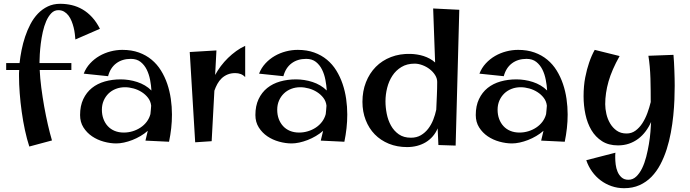

<svg xmlns="http://www.w3.org/2000/svg" viewBox="-20 -739 3595 1001"><path d="M352.1 -374H187Q189 -331.1 195.3 -282Q201.7 -232.9 210.4 -183.8Q219.2 -134.8 229.7 -88.9Q240.2 -43 251 -6.8L132.8 24.9Q120.1 -13.7 110.1 -60.3Q100.1 -106.9 93.3 -155.8Q86.4 -204.6 82.8 -252.7Q79.1 -300.8 79.1 -341.8Q79.1 -348.6 79.1 -357.2Q79.1 -365.7 80.1 -374H12.2V-410.2H82Q85.4 -442.4 92.5 -478Q99.6 -513.7 111.1 -548.1Q122.6 -582.5 138.9 -613.5Q155.3 -644.5 177.7 -668Q200.2 -691.4 229 -705.3Q257.8 -719.2 293.9 -719.2Q325.2 -719.2 354.7 -712.2Q384.3 -705.1 410.6 -689.7Q437 -674.3 460 -649.4Q482.9 -624.5 501 -588.9L373 -533.2Q372.1 -545.9 370.1 -562.3Q368.2 -578.6 364 -595.5Q359.9 -612.3 353.3 -628.7Q346.7 -645 337.2 -657.7Q327.6 -670.4 314.5 -678.2Q301.3 -686 284.2 -686Q262.7 -686 247.3 -669.9Q231.9 -653.8 220.9 -628.7Q210 -603.5 203.1 -572.5Q196.3 -541.5 192.6 -511.7Q189 -481.9 187.5 -456.5Q186 -431.2 186 -417V-410.2H352.1Z M738.3 -5.9 750.5 -57.1Q733.4 -42 712.6 -29.8Q691.9 -17.6 669.9 -9Q647.9 -0.5 626.2 4.2Q604.5 8.8 586.4 8.8Q554.7 8.8 521 -0.5Q487.3 -9.8 460 -28.3Q432.6 -46.9 415 -74.7Q397.5 -102.5 397.5 -139.2Q397.5 -187 414.1 -222.2Q430.7 -257.3 459.2 -280.3Q487.8 -303.2 526.4 -314.2Q564.9 -325.2 609.4 -325.2Q630.4 -325.2 652.3 -321.8Q674.3 -318.4 695.3 -311.5Q716.3 -304.7 735.4 -293.5Q754.4 -282.2 769.5 -267.1Q768.1 -293.5 762.5 -322.8Q756.8 -352.1 744.9 -376.2Q732.9 -400.4 712.9 -416.3Q692.9 -432.1 662.1 -432.1Q617.2 -432.1 586.2 -408.9Q555.2 -385.7 543.5 -341.8L416.5 -355Q428.2 -385.3 449.7 -408.4Q471.2 -431.6 498.3 -447.3Q525.4 -462.9 556.2 -470.9Q586.9 -479 618.2 -479Q666 -479 703.9 -465.3Q741.7 -451.7 770.5 -427.7Q799.3 -403.8 819.3 -371.3Q839.4 -338.9 852.1 -301.5Q864.7 -264.2 870.6 -223.4Q876.5 -182.6 876.5 -142.1Q876.5 -106 872.6 -70.6Q868.7 -35.2 861.3 0ZM764.2 -144Q765.6 -155.3 766.4 -166Q767.1 -176.8 768.1 -188Q765.6 -210.9 752 -228.8Q738.3 -246.6 718.8 -259Q699.2 -271.5 676.3 -277.8Q653.3 -284.2 631.3 -284.2Q606 -284.2 584 -275.6Q562 -267.1 545.9 -251.5Q529.8 -235.8 520.5 -214.4Q511.2 -192.9 511.2 -167Q511.2 -140.6 519.3 -118.9Q527.3 -97.2 542 -81.3Q556.6 -65.4 577.9 -56.6Q599.1 -47.9 625.5 -47.9Q648.9 -47.9 671.4 -54.7Q693.8 -61.5 712.6 -74Q731.4 -86.4 744.9 -104.2Q758.3 -122.1 764.2 -144Z M1108.4 -476.1 1101.6 -348.1Q1114.3 -371.6 1131.3 -394.3Q1148.4 -417 1168.7 -436.8Q1189 -456.5 1211.7 -472.9Q1234.4 -489.3 1258.3 -500V-336.9Q1248 -348.1 1234.9 -353Q1221.7 -357.9 1206.5 -357.9Q1184.1 -357.9 1166.5 -350.6Q1148.9 -343.3 1135.7 -330.8Q1122.6 -318.4 1113.3 -301.5Q1104 -284.7 1097.7 -266.1L1083.5 -2.9L997.6 2.9L969.2 -467.8Z M1652.3 -5.9 1664.6 -57.1Q1647.5 -42 1626.7 -29.8Q1606 -17.6 1584 -9Q1562 -0.5 1540.3 4.2Q1518.6 8.8 1500.5 8.8Q1468.8 8.8 1435.1 -0.5Q1401.4 -9.8 1374 -28.3Q1346.7 -46.9 1329.1 -74.7Q1311.5 -102.5 1311.5 -139.2Q1311.5 -187 1328.1 -222.2Q1344.7 -257.3 1373.3 -280.3Q1401.9 -303.2 1440.4 -314.2Q1479 -325.2 1523.4 -325.2Q1544.4 -325.2 1566.4 -321.8Q1588.4 -318.4 1609.4 -311.5Q1630.4 -304.7 1649.4 -293.5Q1668.5 -282.2 1683.6 -267.1Q1682.1 -293.5 1676.5 -322.8Q1670.9 -352.1 1658.9 -376.2Q1647 -400.4 1627 -416.3Q1606.9 -432.1 1576.2 -432.1Q1531.2 -432.1 1500.2 -408.9Q1469.2 -385.7 1457.5 -341.8L1330.6 -355Q1342.3 -385.3 1363.8 -408.4Q1385.3 -431.6 1412.4 -447.3Q1439.5 -462.9 1470.2 -470.9Q1501 -479 1532.2 -479Q1580.1 -479 1617.9 -465.3Q1655.8 -451.7 1684.6 -427.7Q1713.4 -403.8 1733.4 -371.3Q1753.4 -338.9 1766.1 -301.5Q1778.8 -264.2 1784.7 -223.4Q1790.5 -182.6 1790.5 -142.1Q1790.5 -106 1786.6 -70.6Q1782.7 -35.2 1775.4 0ZM1678.2 -144Q1679.7 -155.3 1680.4 -166Q1681.2 -176.8 1682.1 -188Q1679.7 -210.9 1666 -228.8Q1652.3 -246.6 1632.8 -259Q1613.3 -271.5 1590.3 -277.8Q1567.4 -284.2 1545.4 -284.2Q1520 -284.2 1498 -275.6Q1476.1 -267.1 1460 -251.5Q1443.8 -235.8 1434.6 -214.4Q1425.3 -192.9 1425.3 -167Q1425.3 -140.6 1433.3 -118.9Q1441.4 -97.2 1456.1 -81.3Q1470.7 -65.4 1491.9 -56.6Q1513.2 -47.9 1539.6 -47.9Q1563 -47.9 1585.4 -54.7Q1607.9 -61.5 1626.7 -74Q1645.5 -86.4 1658.9 -104.2Q1672.4 -122.1 1678.2 -144Z M2259.3 -312Q2259.3 -330.6 2248.3 -347.9Q2237.3 -365.2 2220.2 -378.4Q2203.1 -391.6 2182.1 -399.4Q2161.1 -407.2 2141.6 -407.2Q2101.6 -407.2 2072.8 -389.6Q2043.9 -372.1 2025.6 -344Q2007.3 -315.9 1998.5 -281Q1989.7 -246.1 1989.7 -210.9Q1989.7 -179.2 1996.3 -145.8Q2002.9 -112.3 2018.3 -84.5Q2033.7 -56.6 2059.1 -38.8Q2084.5 -21 2122.6 -21Q2152.3 -21 2174.6 -34.2Q2196.8 -47.4 2212.6 -68.1Q2228.5 -88.9 2238.8 -115Q2249 -141.1 2254.4 -167Q2255.9 -203.1 2257.6 -240Q2259.3 -276.9 2259.3 -312ZM2374.5 -688 2355.5 20 2265.6 17.1 2261.7 -69.8Q2252 -46.4 2236.1 -28.1Q2220.2 -9.8 2199.5 2.7Q2178.7 15.1 2154.1 21.5Q2129.4 27.8 2102.5 27.8Q2050.3 27.8 2007.3 10.3Q1964.4 -7.3 1933.8 -38.6Q1903.3 -69.8 1886.5 -113.3Q1869.6 -156.7 1869.6 -208Q1869.6 -263.7 1887.9 -310.3Q1906.2 -356.9 1939.2 -390.4Q1972.2 -423.8 2018.6 -441.7Q2064.9 -459.5 2120.6 -458Q2137.2 -457.5 2154.5 -454.8Q2171.9 -452.1 2188.5 -446.8Q2205.1 -441.4 2220.5 -433.1Q2235.8 -424.8 2248.5 -413.1L2238.3 -694.8Z M2801.3 -5.9 2813.5 -57.1Q2796.4 -42 2775.6 -29.8Q2754.9 -17.6 2732.9 -9Q2710.9 -0.5 2689.2 4.2Q2667.5 8.8 2649.4 8.8Q2617.7 8.8 2584 -0.5Q2550.3 -9.8 2522.9 -28.3Q2495.6 -46.9 2478 -74.7Q2460.4 -102.5 2460.4 -139.2Q2460.4 -187 2477.1 -222.2Q2493.7 -257.3 2522.2 -280.3Q2550.8 -303.2 2589.4 -314.2Q2627.9 -325.2 2672.4 -325.2Q2693.4 -325.2 2715.3 -321.8Q2737.3 -318.4 2758.3 -311.5Q2779.3 -304.7 2798.3 -293.5Q2817.4 -282.2 2832.5 -267.1Q2831.1 -293.5 2825.4 -322.8Q2819.8 -352.1 2807.9 -376.2Q2795.9 -400.4 2775.9 -416.3Q2755.9 -432.1 2725.1 -432.1Q2680.2 -432.1 2649.2 -408.9Q2618.2 -385.7 2606.4 -341.8L2479.5 -355Q2491.2 -385.3 2512.7 -408.4Q2534.2 -431.6 2561.3 -447.3Q2588.4 -462.9 2619.1 -470.9Q2649.9 -479 2681.2 -479Q2729 -479 2766.8 -465.3Q2804.7 -451.7 2833.5 -427.7Q2862.3 -403.8 2882.3 -371.3Q2902.3 -338.9 2915 -301.5Q2927.7 -264.2 2933.6 -223.4Q2939.5 -182.6 2939.5 -142.1Q2939.5 -106 2935.5 -70.6Q2931.6 -35.2 2924.3 0ZM2827.1 -144Q2828.6 -155.3 2829.3 -166Q2830.1 -176.8 2831.1 -188Q2828.6 -210.9 2814.9 -228.8Q2801.3 -246.6 2781.7 -259Q2762.2 -271.5 2739.3 -277.8Q2716.3 -284.2 2694.3 -284.2Q2668.9 -284.2 2647 -275.6Q2625 -267.1 2608.9 -251.5Q2592.8 -235.8 2583.5 -214.4Q2574.2 -192.9 2574.2 -167Q2574.2 -140.6 2582.3 -118.9Q2590.3 -97.2 2605 -81.3Q2619.6 -65.4 2640.9 -56.6Q2662.1 -47.9 2688.5 -47.9Q2711.9 -47.9 2734.4 -54.7Q2756.8 -61.5 2775.6 -74Q2794.4 -86.4 2807.9 -104.2Q2821.3 -122.1 2827.1 -144Z M3491.2 -453.1Q3492.7 -435.5 3493.9 -414.6Q3495.1 -393.6 3495.8 -372.3Q3496.6 -351.1 3497.1 -330.3Q3497.6 -309.6 3497.6 -292Q3497.6 -259.8 3496.1 -220Q3494.6 -180.2 3490.2 -136.5Q3485.8 -92.8 3477.5 -47.9Q3469.2 -2.9 3455.8 39.1Q3442.4 81.1 3422.9 118.2Q3403.3 155.3 3376.5 182.9Q3349.6 210.4 3314.2 226.3Q3278.8 242.2 3233.4 242.2Q3199.2 242.2 3168.2 231.4Q3137.2 220.7 3111.6 201.4Q3085.9 182.1 3066.7 155.3Q3047.4 128.4 3036.6 96.2L3188.5 57.1Q3187.5 63 3187.5 69.6Q3187.5 76.2 3187.5 83Q3187.5 98.6 3189.9 118.7Q3192.4 138.7 3199.7 156.2Q3207 173.8 3220.7 186Q3234.4 198.2 3256.3 198.2Q3279.3 198.2 3296.9 181.6Q3314.5 165 3327.4 138.7Q3340.3 112.3 3348.9 79.1Q3357.4 45.9 3363 12.5Q3368.7 -21 3371.1 -51.5Q3373.5 -82 3374.5 -103Q3362.8 -76.7 3345.9 -54.2Q3329.1 -31.7 3307.4 -15.4Q3285.6 1 3259.3 10Q3232.9 19 3201.7 19Q3152.8 19 3118.7 -2.9Q3084.5 -24.9 3063.2 -60.8Q3042 -96.7 3032.2 -142.8Q3022.5 -189 3022.5 -236.8Q3022.5 -291.5 3031.2 -335.7Q3040 -379.9 3051.3 -412.1Q3064 -449.7 3080.6 -479L3210.4 -446.8Q3169.9 -375 3152.6 -314.2Q3135.3 -253.4 3135.3 -195.8Q3135.3 -171.9 3141.4 -145Q3147.5 -118.2 3160.9 -95.5Q3174.3 -72.8 3195.3 -57.9Q3216.3 -43 3246.6 -43Q3272.9 -43 3293.2 -57.9Q3313.5 -72.8 3328.9 -96.4Q3344.2 -120.1 3355 -149.2Q3365.7 -178.2 3372.6 -207Q3372.6 -234.9 3372.3 -266.4Q3372.1 -297.9 3371.1 -329.8Q3370.1 -361.8 3367.4 -392.3Q3364.7 -422.9 3360.4 -448.2Z"/></svg>

Font: Original Surfer
Style: Regular
Weight: 400
Designer: Astigmatic (AOETI)
Foundry: Astigmatic (AOETI)
Version: Version 1.001